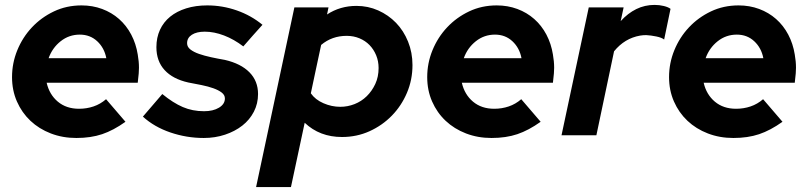

<svg xmlns="http://www.w3.org/2000/svg" viewBox="-20 -551 3294 782"><path d="M491 -55Q442 -20 396 -4.5Q350 11 291 11Q235 11 187 -7.5Q139 -26 104 -59Q69 -92 49 -137.5Q29 -183 29 -237Q29 -294 50.5 -346.5Q72 -399 110 -439.5Q148 -480 199.5 -504.5Q251 -529 312 -529Q357 -529 396 -514.5Q435 -500 465 -473.5Q495 -447 514.5 -410Q534 -373 541 -329Q546 -301 546 -275Q546 -264 545 -252Q544 -240 541 -214H170Q181 -166 215.5 -137Q250 -108 302 -108Q333 -108 361 -117.5Q389 -127 412 -147Q432 -124 451.5 -101Q471 -78 491 -55ZM305 -410Q261 -410 227 -383Q193 -356 178 -314H413Q405 -356 376 -383Q347 -410 305 -410Z M562 -76Q582 -99 601.5 -122Q621 -145 641 -168Q685 -132 724.5 -115Q764 -98 811 -98Q848 -98 872 -112.5Q896 -127 896 -150Q896 -164 883 -174Q870 -184 849 -191.5Q828 -199 801 -204.5Q774 -210 747 -215Q684 -229 650.5 -265.5Q617 -302 617 -359Q617 -398 631.5 -429.5Q646 -461 673 -483Q700 -505 738.5 -517Q777 -529 824 -529Q886 -529 944.5 -508.5Q1003 -488 1049 -450Q1029 -428 1010 -406.5Q991 -385 971 -362Q933 -391 892.5 -406.5Q852 -422 814 -422Q781 -422 761.5 -409.5Q742 -397 742 -375Q742 -360 755.5 -349.5Q769 -339 790.5 -331.5Q812 -324 839.5 -318Q867 -312 896 -307Q961 -292 996 -256.5Q1031 -221 1031 -168Q1031 -129 1014 -96Q997 -63 967 -39.5Q937 -16 896.5 -2.5Q856 11 810 11Q740 11 674 -11.5Q608 -34 562 -76Z M1023 211 1179 -521H1318Q1316 -513 1315 -506.5Q1314 -500 1312 -492Q1365 -527 1432 -527Q1479 -527 1520.5 -508.5Q1562 -490 1593 -458Q1624 -426 1642 -381.5Q1660 -337 1660 -286Q1660 -226 1637.5 -173Q1615 -120 1576 -80Q1537 -40 1485 -16.5Q1433 7 1373 7Q1282 7 1221 -51Q1207 15 1193 80Q1179 145 1165 211ZM1392 -405Q1332 -405 1288 -368Q1277 -319 1267 -270Q1257 -221 1246 -171Q1264 -145 1297.5 -130.5Q1331 -116 1366 -116Q1396 -116 1424 -127Q1452 -138 1473.5 -159Q1495 -180 1508.5 -209Q1522 -238 1522 -274Q1522 -302 1512 -326Q1502 -350 1485 -367.5Q1468 -385 1444 -395Q1420 -405 1392 -405Z M2182 -55Q2133 -20 2087 -4.5Q2041 11 1982 11Q1926 11 1878 -7.5Q1830 -26 1795 -59Q1760 -92 1740 -137.5Q1720 -183 1720 -237Q1720 -294 1741.5 -346.5Q1763 -399 1801 -439.5Q1839 -480 1890.5 -504.5Q1942 -529 2003 -529Q2048 -529 2087 -514.5Q2126 -500 2156 -473.5Q2186 -447 2205.5 -410Q2225 -373 2232 -329Q2237 -301 2237 -275Q2237 -264 2236 -252Q2235 -240 2232 -214H1861Q1872 -166 1906.5 -137Q1941 -108 1993 -108Q2024 -108 2052 -117.5Q2080 -127 2103 -147Q2123 -124 2142.5 -101Q2162 -78 2182 -55ZM1996 -410Q1952 -410 1918 -383Q1884 -356 1869 -314H2104Q2096 -356 2067 -383Q2038 -410 1996 -410Z M2267 0Q2295 -131 2322.5 -260.5Q2350 -390 2378 -521H2520Q2517 -507 2514 -493Q2511 -479 2508 -465Q2537 -497 2571.5 -514Q2606 -531 2646 -531Q2666 -531 2684 -526.5Q2702 -522 2711 -515Q2704 -483 2698 -452.5Q2692 -422 2685 -390Q2675 -398 2653 -402.5Q2631 -407 2612 -408Q2605 -408 2599 -407.5Q2593 -407 2587 -406Q2524 -395 2481 -342L2409 0Z M3167 -55Q3118 -20 3072 -4.5Q3026 11 2967 11Q2911 11 2863 -7.5Q2815 -26 2780 -59Q2745 -92 2725 -137.5Q2705 -183 2705 -237Q2705 -294 2726.5 -346.5Q2748 -399 2786 -439.5Q2824 -480 2875.5 -504.5Q2927 -529 2988 -529Q3033 -529 3072 -514.5Q3111 -500 3141 -473.5Q3171 -447 3190.5 -410Q3210 -373 3217 -329Q3222 -301 3222 -275Q3222 -264 3221 -252Q3220 -240 3217 -214H2846Q2857 -166 2891.5 -137Q2926 -108 2978 -108Q3009 -108 3037 -117.5Q3065 -127 3088 -147Q3108 -124 3127.5 -101Q3147 -78 3167 -55ZM2981 -410Q2937 -410 2903 -383Q2869 -356 2854 -314H3089Q3081 -356 3052 -383Q3023 -410 2981 -410Z"/></svg>

Font: Rosa Sans
Style: Bold Italic
Weight: 700
Italic angle: -12°
Designer: Pentagram / MCKL
Foundry: Pentagram / MCKL
Version: Version 1.005;September 16, 2019;FontCreator 11.5.0.2425 64-